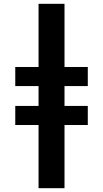

<svg xmlns="http://www.w3.org/2000/svg" viewBox="-20 -843 540 1006"><path d="M182 143V-188H60V-288H182V-392H60V-492H182V-823H318V-492H440V-392H318V-288H440V-188H318V143Z"/></svg>

Font: Iosevka Curly Slab Heavy
Style: Regular
Weight: 900
Monospace: yes
Designer: Belleve Invis
Foundry: Belleve Invis
Version: Version 22.1.2; ttfautohint (v1.8.4)